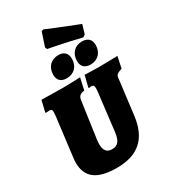

<svg xmlns="http://www.w3.org/2000/svg" viewBox="-251 -1180 1161 1313"><g transform="rotate(-30 329.5 -524.0)"><path d="M259 -947 266 -931C266 -931 396 -907 520 -876L539 -889L560 -960C437 -1006 311 -1060 311 -1060L295 -1055ZM284 -690C342 -690 380 -730 380 -789C380 -832 356 -857 311 -857C253 -857 214 -817 214 -757C214 -714 238 -690 284 -690ZM472 -690C529 -690 568 -730 568 -789C568 -832 543 -857 498 -857C440 -857 402 -817 402 -757C402 -714 426 -690 472 -690ZM251 -220 292 -509C296 -541 310 -554 344 -558L365 -651C365 -651 271 -647 233 -647C155 -647 59 -650 59 -650L38 -561L40 -557C40 -557 58 -559 68 -559C84 -559 90 -554 90 -534C90 -526 89 -517 88 -505L50 -199C48 -185 47 -172 47 -159C47 -43 120 12 274 12C442 12 532 -68 554 -234L589 -516C592 -540 598 -546 640 -560L659 -650C659 -650 577 -647 516 -647C481 -647 400 -650 400 -650L378 -561L381 -557C381 -557 393 -559 402 -559C416 -559 422 -552 422 -532C422 -525 421 -516 420 -505C420 -505 392 -265 384 -203C375 -139 354 -115 308 -115C268 -115 248 -141 249 -192C249 -198 250 -211 251 -220Z"/></g></svg>

Font: Alegreya SC Black
Style: Italic
Weight: 900
Italic angle: -7°
Designer: Juan Pablo del Peral
Foundry: Huerta Tipografica
Version: Version 2.007;PS 002.007;hotconv 1.0.88;makeotf.lib2.5.64775